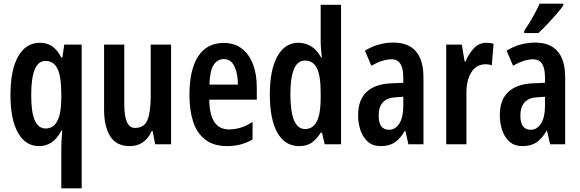

<svg xmlns="http://www.w3.org/2000/svg" viewBox="-20 -786 3160 1046"><path d="M314 24Q314 8 315 -16Q316 -40 319 -74H314Q271 10 193 10Q119 10 78 -62.5Q37 -135 37 -268Q37 -406 79.5 -479.5Q122 -553 197 -553Q236 -553 263.5 -534.5Q291 -516 314 -473H320L330 -543H425V240H314ZM229 -86Q313 -86 314 -249V-274Q314 -368 293.5 -411Q273 -454 227 -454Q150 -454 150 -267Q150 -174 169.5 -130Q189 -86 229 -86Z M912 -543V0H825L812 -71H806Q769 10 687 10Q614 10 580.5 -43.5Q547 -97 547 -189V-543H657V-218Q657 -89 715 -89Q766 -89 783.5 -132.5Q801 -176 801 -261V-543Z M1199 -552Q1258 -552 1298 -521Q1338 -490 1358.5 -435.5Q1379 -381 1379 -310V-243H1120Q1122 -81 1227 -81Q1260 -81 1291 -90.5Q1322 -100 1356 -122V-26Q1325 -8 1290.5 1Q1256 10 1218 10Q1144 10 1098.5 -25Q1053 -60 1032.5 -122.5Q1012 -185 1012 -268Q1012 -406 1059.5 -479Q1107 -552 1199 -552ZM1199 -464Q1164 -464 1143.5 -431.5Q1123 -399 1121 -325H1276Q1276 -386 1257 -425Q1238 -464 1199 -464Z M1610 10Q1532 10 1491 -63.5Q1450 -137 1450 -271Q1450 -405 1491 -479Q1532 -553 1606 -553Q1644 -553 1676 -533Q1708 -513 1729 -473H1733Q1731 -500 1729 -520Q1727 -540 1727 -559V-760H1838V0H1749L1734 -63H1727Q1704 -26 1677 -8Q1650 10 1610 10ZM1642 -83Q1685 -83 1706 -124.5Q1727 -166 1727 -252V-283Q1727 -373 1706.5 -414.5Q1686 -456 1641 -456Q1601 -456 1581.5 -409.5Q1562 -363 1562 -273Q1562 -83 1642 -83Z M2123 -554Q2287 -554 2287 -363V0H2205L2188 -74H2186Q2162 -32 2131.5 -11Q2101 10 2055 10Q2011 10 1984 -14Q1957 -38 1944 -76Q1931 -114 1931 -158Q1931 -242 1977 -285Q2023 -328 2110 -332L2177 -335V-366Q2177 -413 2161.5 -438Q2146 -463 2112 -463Q2065 -463 2003 -428L1968 -510Q2040 -554 2123 -554ZM2136 -256Q2089 -254 2066 -228.5Q2043 -203 2043 -158Q2043 -116 2057.5 -97.5Q2072 -79 2099 -79Q2134 -79 2155.5 -113Q2177 -147 2177 -207V-259Z M2630 -553Q2638 -553 2647.5 -552Q2657 -551 2669 -547L2659 -430Q2652 -433 2642.5 -434.5Q2633 -436 2627 -436Q2575 -436 2548 -392.5Q2521 -349 2521 -280V0H2411V-543H2496L2511 -452H2517Q2534 -494 2562 -523.5Q2590 -553 2630 -553Z M2895 -554Q3059 -554 3059 -363V0H2977L2960 -74H2958Q2934 -32 2903.5 -11Q2873 10 2827 10Q2783 10 2756 -14Q2729 -38 2716 -76Q2703 -114 2703 -158Q2703 -242 2749 -285Q2795 -328 2882 -332L2949 -335V-366Q2949 -413 2933.5 -438Q2918 -463 2884 -463Q2837 -463 2775 -428L2740 -510Q2812 -554 2895 -554ZM2908 -256Q2861 -254 2838 -228.5Q2815 -203 2815 -158Q2815 -116 2829.5 -97.5Q2844 -79 2871 -79Q2906 -79 2927.5 -113Q2949 -147 2949 -207V-259ZM3049 -757Q3036 -737 3012 -709.5Q2988 -682 2961.5 -654Q2935 -626 2913 -606H2836V-618Q2863 -658 2884 -695.5Q2905 -733 2920 -766H3049Z"/></svg>

Font: Noto Sans Gurmukhi ExtraCondensed SemiBold
Style: Regular
Weight: 600
Width: 2
Designer: Jelle Bosma - Monotype Design Team
Foundry: Monotype Imaging Inc.
Version: Version 2.004; ttfautohint (v1.8.4.7-5d5b)